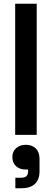

<svg xmlns="http://www.w3.org/2000/svg" viewBox="-20 -720 277 1025"><path d="M61 0V-700H176V0ZM62 285V229H90Q112 229 121 220.5Q130 212 130 193V185H117Q85 185 65.5 167Q46 149 46 119Q46 89 66 71Q86 53 118 53Q151 53 171 72.5Q191 92 191 128V195Q191 238 166.5 261.5Q142 285 94 285Z"/></svg>

Font: Space Grotesk Frontify SemiBold
Style: Regular
Weight: 600
Designer: Florian Karsten
Version: Version 2.000